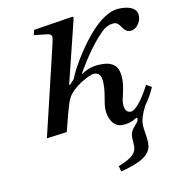

<svg xmlns="http://www.w3.org/2000/svg" viewBox="-81 -572 761 856"><g transform="rotate(-10 299.5 -143.5)"><path d="M98 12 190 0 196 -23C200 -39 221 -126 233 -148C258 -195 335 -235 355 -235C385 -235 389 -211 389 -180C389 -137 377 -103 377 -73C377 -35 396 12 439 12C462 12 483 6 502 -6C507 -9 511 -11 511 -4C511 20 473 30 473 74C473 86 475 101 475 112C475 143 459 164 392 190L399 215C481 194 539 168 539 113C539 77 530 57 530 24C530 3 537 -20 556 -57C573 -79 587 -105 599 -132L575 -146C557 -111 515 -40 487 -40C464 -40 459 -61 459 -85C459 -104 475 -144 475 -188C475 -236 460 -271 395 -271C361 -271 334 -264 302 -243V-246C328 -290 370 -360 424 -414C438 -428 458 -441 482 -441C512 -441 512 -395 548 -395C576 -395 597 -428 597 -453C597 -485 572 -502 520 -502C489 -502 449 -489 395 -433C343 -379 281 -280 262 -228L241 -205H237L309 -497L304 -502L126 -474L120 -451L175 -445C205 -442 204 -434 195 -395Z"/></g></svg>

Font: Heuristica
Style: Italic
Weight: 400
Italic angle: -13°
Version: Version 1.0.1